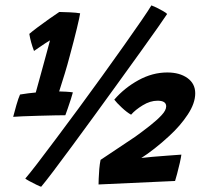

<svg xmlns="http://www.w3.org/2000/svg" viewBox="-20 -681 774 714"><path d="M200 -341Q209 -341 225.8 -340Q242.5 -339 251 -337.5Q249.5 -330.5 243.8 -313Q238 -295.5 232 -277.8Q226 -260 223 -252.5Q211.5 -252.5 183.8 -252Q156 -251.5 123.5 -250.5Q91 -249.5 64.5 -248.5Q38 -247.5 29 -246.5Q33 -263 40.8 -289.8Q48.5 -316.5 54.5 -329.5Q65.5 -331.5 85 -334Q104.5 -336.5 113 -337Q116.5 -349.5 123.8 -376Q131 -402.5 139.5 -433.2Q148 -464 155.2 -490.8Q162.5 -517.5 166 -531Q160.5 -528 148 -519.8Q135.5 -511.5 123.5 -503.2Q111.5 -495 106.5 -491.5Q94 -524 89 -555Q98 -563 119 -578.8Q140 -594.5 163 -610.8Q186 -627 200.5 -636.5Q214.5 -636.5 239.8 -635.2Q265 -634 278 -631.5Q276.5 -619.5 266 -575.8Q255.5 -532 239 -471.5Q231.5 -442.5 221.2 -408.5Q211 -374.5 200 -341ZM543 -661Q549 -659 562 -652.8Q575 -646.5 587 -639.5Q599 -632.5 601.5 -629Q593.5 -616.5 567.5 -579.5Q541.5 -542.5 503.8 -490Q466 -437.5 422 -376.5Q378 -315.5 333.2 -254Q288.5 -192.5 248.2 -138Q208 -83.5 177.8 -43.5Q147.5 -3.5 133 13.5Q129 12.5 115.5 6Q102 -0.5 89.2 -7.5Q76.5 -14.5 74 -17Q88.5 -33.5 118.5 -72.5Q148.5 -111.5 188.2 -164.8Q228 -218 272.5 -278.2Q317 -338.5 360.5 -399Q404 -459.5 441.8 -512.8Q479.5 -566 506.2 -605Q533 -644 543 -661ZM654.5 -106Q653.5 -97 648.8 -75.8Q644 -54.5 638.5 -34.2Q633 -14 631 -8L346.5 5Q346.5 1 347 -15.8Q347.5 -32.5 349.2 -52.5Q351 -72.5 354 -86.5Q377 -101.5 409.5 -123.5Q442 -145.5 483.5 -173Q512 -193.5 538 -214Q564 -234.5 581 -252.8Q598 -271 598 -285.5Q598 -306.5 566 -306.5Q538.5 -306.5 510.8 -289.5Q483 -272.5 467.5 -254.5Q452 -263 432.8 -281Q413.5 -299 405 -310.5Q442.5 -354 494.8 -382.8Q547 -411.5 602 -411.5Q648 -411.5 677 -390.8Q706 -370 706 -334Q706 -297 678.2 -255Q650.5 -213 609.5 -175.5Q582 -150 554.5 -128.5Q527 -107 505.5 -93.5Q520.5 -95.5 547 -97.8Q573.5 -100 602.5 -102.2Q631.5 -104.5 654.5 -106Z"/></svg>

Font: Grandstander SemiBold
Style: Italic
Weight: 600
Italic angle: -15°
Designer: Tyler Finck
Foundry: Etcetera Type Co
Version: Version 1.200; ttfautohint (v1.8.3)